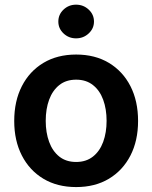

<svg xmlns="http://www.w3.org/2000/svg" viewBox="-20 -778 643 810"><path d="M301.3 11.2Q221.7 11.2 163.1 -23.9Q104.5 -59.1 72.3 -121.8Q40 -184.6 40 -267.6Q40 -351.6 72.3 -414.6Q104.5 -477.5 163.1 -512.7Q221.7 -547.9 301.3 -547.9Q380.9 -547.9 439.5 -512.7Q498 -477.5 530.3 -414.6Q562.5 -351.6 562.5 -267.6Q562.5 -184.6 530.3 -121.8Q498 -59.1 439.5 -23.9Q380.9 11.2 301.3 11.2ZM301.3 -94.7Q343.3 -94.7 372.1 -117.4Q400.9 -140.1 415.3 -179.4Q429.7 -218.8 429.7 -268.1Q429.7 -317.9 415.3 -357.2Q400.9 -396.5 372.1 -419.2Q343.3 -441.9 301.3 -441.9Q258.8 -441.9 230.2 -419.2Q201.7 -396.5 187.3 -357.4Q172.9 -318.4 172.9 -268.1Q172.9 -218.8 187.3 -179.4Q201.7 -140.1 230.2 -117.4Q258.8 -94.7 301.3 -94.7ZM300.8 -616.2Q270 -616.2 248 -637Q226.1 -657.7 226.1 -687Q226.1 -716.8 248 -737.5Q270 -758.3 300.8 -758.3Q332 -758.3 354.2 -737.5Q376.5 -716.8 376.5 -687Q376.5 -657.7 354.2 -637Q332 -616.2 300.8 -616.2Z"/></svg>

Font: V-Inter
Style: SemiBold-600
Weight: 600
Designer: Rasmus Andersson
Foundry: rsms
Version: Version 4.000;git-4146feb